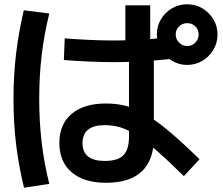

<svg xmlns="http://www.w3.org/2000/svg" viewBox="-20 -821 1040 896"><path d="M475 32Q372 32 314.5 -17Q257 -66 257 -154Q257 -241 314 -289.5Q371 -338 475 -338Q525 -338 569.5 -326.5Q614 -315 662.5 -286Q711 -257 771 -206.5Q831 -156 911 -78L838 1Q765 -71 712 -117.5Q659 -164 618 -190Q577 -216 542 -226.5Q507 -237 469 -237Q365 -237 365 -153Q365 -70 469 -70Q530 -70 556 -96.5Q582 -123 582 -184V-588H565V-796H681V-588H698V-178Q698 -74 641.5 -21Q585 32 475 32ZM853 -518Q815 -518 782.5 -537.5Q750 -557 731 -589Q712 -621 712 -660Q712 -699 731 -731Q750 -763 782.5 -782Q815 -801 853 -801Q893 -801 924.5 -782Q956 -763 975.5 -731.5Q995 -700 995 -660Q995 -621 976 -589Q957 -557 925 -537.5Q893 -518 853 -518ZM854 -606Q876 -606 891.5 -622Q907 -638 907 -660Q907 -683 891.5 -698Q876 -713 854 -713Q832 -713 816 -698Q800 -683 800 -660Q800 -638 816 -622Q832 -606 854 -606ZM513 -531Q455 -531 390 -534Q325 -537 278 -541L282 -642Q329 -638 392.5 -635Q456 -632 514 -632Q578 -632 643.5 -636Q709 -640 785 -649L789 -547Q713 -539 646 -535Q579 -531 513 -531ZM92 55Q67 -48 55 -148Q43 -248 43 -360Q43 -471 55 -570.5Q67 -670 91 -773L210 -758Q186 -661 174.5 -563.5Q163 -466 163 -360Q163 -254 174.5 -156Q186 -58 210 37Z"/></svg>

Font: M PLUS 2 SemiBold
Style: Regular
Weight: 600
Designer: Coji Morishita
Foundry: UNDERFOREST DESIGN
Version: Version 1.001